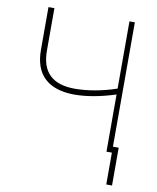

<svg xmlns="http://www.w3.org/2000/svg" viewBox="-95 -780 838 1026"><g transform="rotate(10 324.5 -267.0)"><path d="M116.2 -707V-475.6Q116.2 -301.8 297.9 -301.8Q350.1 -301.8 408.4 -312.3Q466.8 -322.8 523.4 -342.3V-707H552.7V0H523.4V-310.1Q459.5 -290 404.5 -280.3Q349.6 -270.5 298.8 -270.5Q193.4 -271.5 138.7 -322.8Q84 -374 84 -475.6V-707ZM584 172.9H552.7V-32.2H584Z"/></g></svg>

Font: Pretendard GOV Thin
Style: Regular
Weight: 100
Designer: Base glyphs from Inter by Rasmus Andersson; Hangeul glyphs from Noto Sans CJK(Source Han Sans) by Jang Soo-young and Kan
Foundry: Kil Hyung-jin
Version: Version 1.309